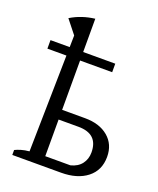

<svg xmlns="http://www.w3.org/2000/svg" viewBox="-138 -827 752 911"><g transform="rotate(20 238.0 -371.0)"><path d="M106 -44 117 -633 63 -701Q91 -718 121 -728Q151 -738 184 -742V-48H311Q347 -57 365.5 -81.5Q384 -106 384 -139Q384 -233 284 -233H150V-282H300Q373 -282 417 -245Q461 -208 461 -145Q461 -77 412 -38.5Q363 0 281 0H35V-25Q47 -31 65 -36.5Q83 -42 106 -44ZM19 -574H346V-531H19Z"/></g></svg>

Font: Piazzolla 24pt
Style: Regular
Weight: 400
Designer: Juan Pablo del Peral
Foundry: Huerta Tipografica
Version: Version 2.005